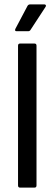

<svg xmlns="http://www.w3.org/2000/svg" viewBox="-20 -853 248 873"><path d="M71 0Q62 0 62 -10V-645Q62 -655 71 -655H137Q146 -655 146 -645V-10Q146 0 137 0ZM56 -711Q45 -711 50 -722L105 -826Q109 -833 117 -833H182Q187 -833 188.5 -829Q190 -825 186 -820L120 -719Q116 -711 108 -711Z"/></svg>

Font: Sofia Sans Condensed Medium
Style: Regular
Weight: 500
Designer: Botio Nikoltchev, Ani Petrova
Foundry: lettersoup
Version: Version 4.101; ttfautohint (v1.8.4.7-5d5b)